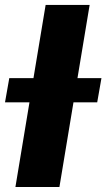

<svg xmlns="http://www.w3.org/2000/svg" viewBox="-52 -747 425 767"><path d="M353.3 -435H257.5L306.1 -727.3H130.3L81.7 -435H-14.9L-32 -338.1H65.7L9.6 0H185.4L241.5 -338.1H336.3Z"/></svg>

Font: TID UI Extra Bold
Style: Italic
Weight: 800
Italic angle: -9.39999°
Designer: The TID Project Authors
Foundry: Bakken & Bæck
Version: Version 1.001;hotconv 1.0.109;makeotfexe 2.5.65596